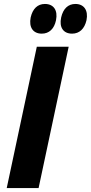

<svg xmlns="http://www.w3.org/2000/svg" viewBox="-20 -950 459 970"><path d="M191 -780C228 -780 254 -804 263 -848C273 -898 251 -930 207 -930C170 -930 145 -906 135 -862C125 -812 147 -780 191 -780ZM344 -780C381 -780 407 -804 417 -848C427 -898 404 -930 361 -930C324 -930 299 -906 289 -862C278 -812 300 -780 344 -780ZM14 0H175L327 -714H166Z"/></svg>

Font: Noto Sans SemiCondensed ExtraBold
Style: Italic
Weight: 800
Width: 4
Italic angle: -12°
Designer: Monotype Design Team
Foundry: Monotype Imaging Inc.
Version: Version 2.013